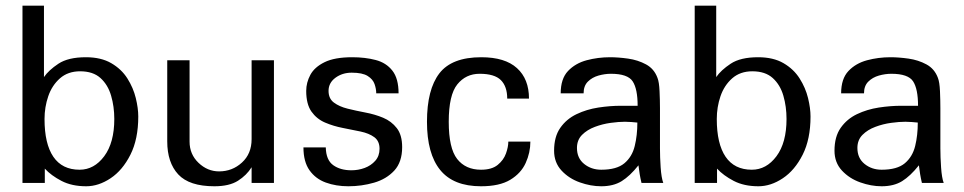

<svg xmlns="http://www.w3.org/2000/svg" viewBox="-20 -648 3414 680"><path d="M384.8 -226.6Q384.8 -142.6 349.1 -94.7Q313.5 -46.9 261.7 -46.9Q200.2 -46.9 168.9 -92.8Q137.7 -138.7 137.7 -226.6Q137.7 -268.6 150.9 -307.1Q164.1 -345.7 192.4 -370.6Q220.7 -395.5 263.7 -395.5Q309.6 -395.5 335.9 -371.6Q362.3 -347.7 373.5 -309.1Q384.8 -270.5 384.8 -226.6ZM469.7 -235.4Q469.7 -264.6 460.9 -300.8Q452.1 -336.9 431.2 -370.1Q410.2 -403.3 374 -424.3Q337.9 -445.3 284.2 -445.3Q221.7 -445.3 187 -422.4Q152.3 -399.4 135.7 -375V-627.9H59.6V0H138.7V-50.8Q161.1 -26.4 197.8 -7.3Q234.4 11.7 285.2 11.7Q329.1 11.7 371.6 -16.6Q414.1 -44.9 441.9 -100.1Q469.7 -155.3 469.7 -235.4Z M950.2 0V-434.6H871.1V-155.3Q871.1 -103.5 836.9 -72.3Q802.7 -41 755.9 -41Q714.8 -41 683.1 -71.3Q651.4 -101.6 651.4 -146.5V-434.6H572.3V-147.5Q572.3 -72.3 611.3 -30.3Q650.4 11.7 739.3 11.7Q792 11.7 822.8 -7.8Q853.5 -27.3 871.1 -55.7V0Z M1404.3 -127Q1404.3 -169.9 1385.3 -194.3Q1366.2 -218.8 1336.9 -231Q1307.6 -243.2 1273.9 -249.5Q1240.2 -255.9 1210.9 -263.2Q1181.6 -270.5 1162.6 -284.7Q1143.6 -298.8 1143.6 -326.2Q1143.6 -354.5 1168 -372.6Q1192.4 -390.6 1225.6 -390.6Q1263.7 -390.6 1282.2 -378.9Q1300.8 -367.2 1306.6 -350.1Q1312.5 -333 1312.5 -317.4H1391.6Q1391.6 -370.1 1369.6 -397.9Q1347.7 -425.8 1310.5 -435.5Q1273.4 -445.3 1227.5 -445.3Q1165 -445.3 1129.4 -427.7Q1093.8 -410.2 1079.1 -382.8Q1064.5 -355.5 1064.5 -326.2Q1064.5 -279.3 1083 -252.9Q1101.6 -226.6 1131.3 -213.9Q1161.1 -201.2 1194.3 -194.8Q1227.5 -188.5 1257.3 -182.1Q1287.1 -175.8 1305.7 -162.1Q1324.2 -148.4 1324.2 -121.1Q1324.2 -95.7 1309.1 -78.6Q1293.9 -61.5 1271.5 -53.2Q1249 -44.9 1224.6 -44.9Q1185.5 -44.9 1160.2 -63Q1134.8 -81.1 1133.8 -126H1054.7Q1054.7 -75.2 1076.2 -44.9Q1097.7 -14.6 1133.8 -1.5Q1169.9 11.7 1213.9 11.7Q1260.7 11.7 1304.7 -1Q1348.6 -13.7 1376.5 -43.9Q1404.3 -74.2 1404.3 -127Z M1683.6 11.7Q1585.9 11.7 1539.1 -45.9Q1492.2 -103.5 1492.2 -216.8Q1492.2 -331.1 1536.1 -388.2Q1580.1 -445.3 1684.6 -445.3Q1768.6 -445.3 1811 -406.7Q1853.5 -368.2 1853.5 -298.8Q1835 -298.8 1815.4 -298.8Q1795.9 -298.8 1776.4 -298.8Q1776.4 -341.8 1753.9 -364.3Q1731.4 -386.7 1678.7 -386.7Q1629.9 -386.7 1599.6 -349.1Q1569.3 -311.5 1569.3 -216.8Q1569.3 -123 1599.1 -85Q1628.9 -46.9 1683.6 -46.9Q1721.7 -46.9 1742.7 -64Q1763.7 -81.1 1772 -104.5Q1780.3 -127.9 1780.3 -146.5Q1799.8 -146.5 1819.3 -146.5Q1838.9 -146.5 1858.4 -146.5Q1858.4 -107.4 1841.8 -70.8Q1825.2 -34.2 1787.1 -11.2Q1749 11.7 1683.6 11.7Z M2237.3 -213.9Q2237.3 -168.9 2228 -130.9Q2218.8 -92.8 2191.4 -69.8Q2164.1 -46.9 2109.4 -46.9Q2074.2 -46.9 2048.8 -67.4Q2023.4 -87.9 2023.4 -124Q2023.4 -152.3 2041.5 -170.4Q2059.6 -188.5 2086.9 -198.7Q2114.3 -209 2143.1 -212.9Q2171.9 -216.8 2193.4 -216.8Q2202.1 -216.8 2216.3 -215.8Q2230.5 -214.8 2237.3 -213.9ZM2329.1 0Q2322.3 -18.6 2319.8 -55.2Q2317.4 -91.8 2317.4 -122.1V-264.6Q2317.4 -293 2315.9 -325.2Q2314.5 -357.4 2308.6 -372.1Q2296.9 -404.3 2268.1 -419.9Q2239.3 -435.5 2204.6 -440.4Q2169.9 -445.3 2140.6 -445.3Q2097.7 -445.3 2057.6 -434.6Q2017.6 -423.8 1991.7 -396.5Q1965.8 -369.1 1965.8 -317.4H2046.9Q2046.9 -343.8 2062 -358.9Q2077.1 -374 2099.6 -380.4Q2122.1 -386.7 2143.6 -386.7Q2203.1 -386.7 2220.7 -359.9Q2238.3 -333 2238.3 -273.4H2178.7Q2140.6 -273.4 2099.1 -267.1Q2057.6 -260.7 2022 -243.7Q1986.3 -226.6 1964.4 -195.3Q1942.4 -164.1 1942.4 -114.3Q1942.4 -72.3 1968.8 -43.9Q1995.1 -15.6 2033.7 -2Q2072.3 11.7 2109.4 11.7Q2152.3 11.7 2181.6 -6.3Q2210.9 -24.4 2241.2 -62.5Q2243.2 -45.9 2245.6 -31.2Q2248 -16.6 2252 0Z M2765.6 -226.6Q2765.6 -142.6 2730 -94.7Q2694.3 -46.9 2642.6 -46.9Q2581.1 -46.9 2549.8 -92.8Q2518.6 -138.7 2518.6 -226.6Q2518.6 -268.6 2531.7 -307.1Q2544.9 -345.7 2573.2 -370.6Q2601.6 -395.5 2644.5 -395.5Q2690.4 -395.5 2716.8 -371.6Q2743.2 -347.7 2754.4 -309.1Q2765.6 -270.5 2765.6 -226.6ZM2850.6 -235.4Q2850.6 -264.6 2841.8 -300.8Q2833 -336.9 2812 -370.1Q2791 -403.3 2754.9 -424.3Q2718.8 -445.3 2665 -445.3Q2602.5 -445.3 2567.9 -422.4Q2533.2 -399.4 2516.6 -375V-627.9H2440.4V0H2519.5V-50.8Q2542 -26.4 2578.6 -7.3Q2615.2 11.7 2666 11.7Q2710 11.7 2752.4 -16.6Q2794.9 -44.9 2822.8 -100.1Q2850.6 -155.3 2850.6 -235.4Z M3230.5 -213.9Q3230.5 -168.9 3221.2 -130.9Q3211.9 -92.8 3184.6 -69.8Q3157.2 -46.9 3102.5 -46.9Q3067.4 -46.9 3042 -67.4Q3016.6 -87.9 3016.6 -124Q3016.6 -152.3 3034.7 -170.4Q3052.7 -188.5 3080.1 -198.7Q3107.4 -209 3136.2 -212.9Q3165 -216.8 3186.5 -216.8Q3195.3 -216.8 3209.5 -215.8Q3223.6 -214.8 3230.5 -213.9ZM3322.3 0Q3315.4 -18.6 3313 -55.2Q3310.5 -91.8 3310.5 -122.1V-264.6Q3310.5 -293 3309.1 -325.2Q3307.6 -357.4 3301.8 -372.1Q3290 -404.3 3261.2 -419.9Q3232.4 -435.5 3197.8 -440.4Q3163.1 -445.3 3133.8 -445.3Q3090.8 -445.3 3050.8 -434.6Q3010.7 -423.8 2984.9 -396.5Q2959 -369.1 2959 -317.4H3040Q3040 -343.8 3055.2 -358.9Q3070.3 -374 3092.8 -380.4Q3115.2 -386.7 3136.7 -386.7Q3196.3 -386.7 3213.9 -359.9Q3231.4 -333 3231.4 -273.4H3171.9Q3133.8 -273.4 3092.3 -267.1Q3050.8 -260.7 3015.1 -243.7Q2979.5 -226.6 2957.5 -195.3Q2935.5 -164.1 2935.5 -114.3Q2935.5 -72.3 2961.9 -43.9Q2988.3 -15.6 3026.9 -2Q3065.4 11.7 3102.5 11.7Q3145.5 11.7 3174.8 -6.3Q3204.1 -24.4 3234.4 -62.5Q3236.3 -45.9 3238.8 -31.2Q3241.2 -16.6 3245.1 0Z"/></svg>

Font: Namkio Khamti
Style: Regular
Weight: 400
Designer: Debbi Hosken
Foundry: SIL International
Version: Version 3.917